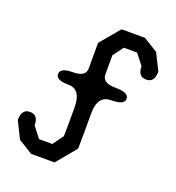

<svg xmlns="http://www.w3.org/2000/svg" viewBox="-124 -759 797 869"><g transform="rotate(20 275.0 -325.0)"><path d="M352 -585 315 -535V-443Q315 -402 379 -402Q443 -402 443 -372Q443 -342 379 -342Q315 -342 315 -255Q315 -211 315 -168.5Q315 -126 314 -85L235 10H122L53 -33L13 -114Q13 -167 53 -167Q93 -167 93 -117L133 -65H197L234 -116Q235 -142 235 -176.5Q235 -211 235 -255Q235 -342 174 -342Q113 -342 113 -372Q113 -402 174 -402Q235 -402 235 -443V-566L314 -660H427L496 -617L536 -537Q536 -484 496 -484Q456 -484 456 -534L416 -585Z"/></g></svg>

Font: Syne Mono
Style: Regular
Weight: 400
Monospace: yes
Designer: Lucas Descroix
Foundry: Bonjour Monde
Version: Version 2.000; ttfautohint (v1.8.3)